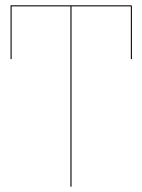

<svg xmlns="http://www.w3.org/2000/svg" viewBox="-20 -700 534 720"><path d="M472.7 -678.9V-680.1H19.6V-478.4H23.6V-676.1H244.1V0H248.2V-676.1H470.6V-478.4H474.6V-678.9Z"/></svg>

Font: Fira Sans Four
Style: Regular
Weight: 100
Designer: Carrois Corporate & Edenspiekermann AG
Foundry: Carrois Corporate GbR & Edenspiekermann AG
Version: Version 4.203;PS 004.203;hotconv 1.0.88;makeotf.lib2.5.64775